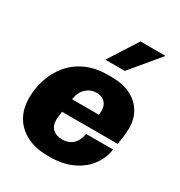

<svg xmlns="http://www.w3.org/2000/svg" viewBox="-180 -885 953 1018"><g transform="rotate(30 296.0 -375.5)"><path d="M261 10Q185 10 131.5 -17.5Q78 -45 50 -93.5Q22 -142 22 -206Q22 -265 40 -321Q58 -377 95.5 -422.5Q133 -468 190 -494.5Q247 -521 325 -521H347Q415 -521 463 -497Q511 -473 536.5 -430.5Q562 -388 562 -333Q562 -317 560.5 -301.5Q559 -286 557 -269Q555 -252 551 -230H210Q209 -216 207 -201Q205 -186 205 -176Q205 -141 226 -122Q247 -103 283 -103Q312 -103 332.5 -115Q353 -127 364.5 -147.5Q376 -168 379 -192H545Q536 -133 500.5 -87.5Q465 -42 407.5 -16Q350 10 275 10ZM223 -314H387Q388 -321 388.5 -327Q389 -333 389 -342Q389 -372 370 -390.5Q351 -409 320 -409Q284 -409 257 -385Q230 -361 223 -314ZM271 -584 384 -761H534L535 -758L390 -584Z"/></g></svg>

Font: Chivo Medium ExtraBold
Style: Italic
Weight: 800
Italic angle: -8.05°
Version: Version 2.002